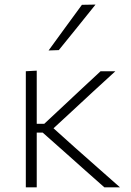

<svg xmlns="http://www.w3.org/2000/svg" viewBox="-20 -798 556 818"><path d="M90 0V-494.5L136.5 -497V-270.5H168.5L252.5 -349Q291.5 -385.5 330.5 -422Q369.5 -458.5 408.5 -494.5H471.5Q424.5 -451.5 378 -408.8Q331.5 -366 286 -323.5L208 -251.5L297.5 -171Q345.5 -128.5 394.2 -85.5Q443 -42.5 491 0H424.5Q384.5 -35.5 344 -71.2Q303.5 -107 263.5 -143L162 -233H136.5V0ZM187 -583Q222.5 -632 258.2 -680.8Q294 -729.5 329 -777.5L387 -778.5Q347.5 -729 308.5 -680.8Q269.5 -632.5 230.5 -584.5Z"/></svg>

Font: Commissioner ExtraLight
Style: Regular
Weight: 200
Designer: Kostas Bartsokas
Foundry: Kostas Bartsokas
Version: Version 1.000; ttfautohint (v1.8.3)